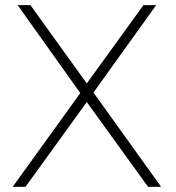

<svg xmlns="http://www.w3.org/2000/svg" viewBox="-20 -719 678 739"><path d="M339.8 -362.8 600.1 0H549.8L314 -326.2L78.1 0H28.8L289.1 -360.8L47.9 -699.2H97.2L314 -397.9L532.2 -699.2H581.1Z"/></svg>

Font: Montserrat Ultra Light
Style: Regular
Weight: 200
Designer: Julieta Ulanovsky
Foundry: Julieta Ulanovsky
Version: Version 3.001;PS 003.001;hotconv 1.0.70;makeotf.lib2.5.58329